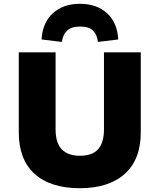

<svg xmlns="http://www.w3.org/2000/svg" viewBox="-20 -981 841 1012"><path d="M401 11Q247 11 163 -64Q79 -139 79 -284V-705H273V-299Q273 -228 305.5 -194Q338 -160 401 -160Q467 -160 497.5 -195Q528 -230 528 -299V-705H722V-284Q722 -140 637.5 -64.5Q553 11 401 11ZM306 -760 199 -773Q204 -861 258.5 -911Q313 -961 401 -961Q490 -961 544.5 -911Q599 -861 603 -773L496 -760Q492 -798 470.5 -819.5Q449 -841 402 -841Q356 -841 333.5 -819.5Q311 -798 306 -760Z"/></svg>

Font: Nunito Sans 6pt Black
Style: Regular
Weight: 900
Version: Version 3.101;gftools[0.9.27]